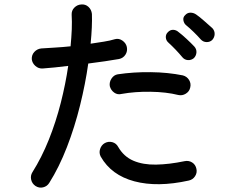

<svg xmlns="http://www.w3.org/2000/svg" viewBox="-20 -825 1040 870"><path d="M140.6 17.6Q125 6.8 121.1 -11.2Q117.2 -29.3 127 -44.9Q168.9 -111.3 201.2 -191.9Q233.4 -272.5 255.4 -358.9Q277.3 -445.3 289.1 -526.4Q257.8 -522.5 228.5 -519.5Q199.2 -516.6 172.9 -514.6Q154.3 -513.7 140.1 -526.4Q126 -539.1 124 -556.6Q123 -576.2 135.7 -589.8Q148.4 -603.5 167 -605.5Q194.3 -607.4 228.5 -609.4Q262.7 -611.3 299.8 -615.2Q303.7 -656.2 305.2 -691.9Q306.6 -727.5 304.7 -757.8Q303.7 -777.3 316.9 -790.5Q330.1 -803.7 347.7 -804.7Q367.2 -806.6 380.9 -793.9Q394.5 -781.2 396.5 -761.7Q397.5 -734.4 396 -700.2Q394.5 -666 390.6 -627Q421.9 -631.8 450.2 -636.2Q478.5 -640.6 501 -647.5Q518.6 -652.3 534.7 -641.1Q550.8 -629.9 554.7 -612.3Q558.6 -592.8 548.3 -577.1Q538.1 -561.5 519.5 -557.6Q492.2 -552.7 455.6 -547.4Q418.9 -542 379.9 -537.1Q367.2 -446.3 342.8 -347.7Q318.4 -249 283.2 -158.2Q248 -67.4 203.1 3.9Q193.4 19.5 175.3 23.9Q157.2 28.3 140.6 17.6ZM835 -6.8Q693.4 24.4 588.9 -3.4Q484.4 -31.2 436.5 -115.2Q427.7 -131.8 433.6 -149.9Q439.5 -168 455.1 -176.8Q471.7 -185.5 489.3 -180.7Q506.8 -175.8 515.6 -159.2Q541 -115.2 584.5 -96.7Q627.9 -78.1 687 -79.1Q746.1 -80.1 816.4 -94.7Q835 -98.6 850.6 -88.9Q866.2 -79.1 870.1 -59.6Q874 -42 863.8 -26.4Q853.5 -10.7 835 -6.8ZM788.1 -394.5Q733.4 -408.2 662.1 -409.2Q590.8 -410.2 531.2 -399.4Q512.7 -394.5 497.6 -405.3Q482.4 -416 477.5 -434.6Q474.6 -453.1 485.4 -469.2Q496.1 -485.4 513.7 -488.3Q585 -499 663.1 -498Q741.2 -497.1 808.6 -483.4Q827.1 -478.5 836.9 -462.4Q846.7 -446.3 841.8 -427.7Q837.9 -410.2 821.8 -400.4Q805.7 -390.6 788.1 -394.5ZM941.4 -643.6Q930.7 -633.8 915.5 -634.3Q900.4 -634.8 889.6 -646.5Q875 -663.1 857.4 -680.2Q839.8 -697.3 823.2 -710.9Q813.5 -718.8 811 -732.9Q808.6 -747.1 819.3 -756.8Q829.1 -767.6 842.8 -767.6Q856.4 -767.6 868.2 -759.8Q882.8 -750 904.3 -731Q925.8 -711.9 942.4 -697.3Q953.1 -685.5 952.6 -670.4Q952.1 -655.3 941.4 -643.6ZM858.4 -561.5Q846.7 -551.8 831.5 -552.7Q816.4 -553.7 806.6 -565.4Q777.3 -600.6 742.2 -632.8Q732.4 -641.6 731.4 -655.3Q730.5 -668.9 740.2 -678.7Q751 -690.4 764.6 -689.9Q778.3 -689.5 789.1 -679.7Q803.7 -668.9 824.7 -649.4Q845.7 -629.9 860.4 -614.3Q871.1 -602.5 870.1 -587.4Q869.1 -572.3 858.4 -561.5Z"/></svg>

Font: KTXP_ComRound
Style: Medium
Weight: 500
Version: Version 1.01;May 16, 2022;FontCreator 13.0.0.2683 64-bit